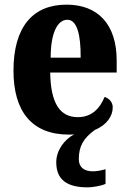

<svg xmlns="http://www.w3.org/2000/svg" viewBox="-20 -569 556 826"><path d="M357 237C376 237 416 231 434 222V159C413 165 395 168 379 168C344 168 319 152 319 116C319 59 340 25 388 -10C441 -32 465 -71 465 -107C465 -130 449 -146 430 -152C410 -103 375 -65 315 -65C238 -65 198 -124 196 -257H482V-308C482 -466 400 -549 266 -549C121 -549 38 -453 38 -265C38 -91 116 10 276 10C284 10 292 10 299 9C257 31 222 78 222 129C222 204 268 237 357 237ZM327 -321H198C198 -427 227 -484 270 -484C310 -484 328 -423 327 -321Z"/></svg>

Font: Noto Serif Sinhala Condensed ExtraBold
Style: Regular
Weight: 800
Width: 3
Designer: Jelle Bosma - Monotype Design Team
Foundry: Monotype Imaging Inc.
Version: Version 2.007